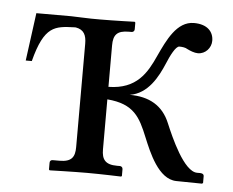

<svg xmlns="http://www.w3.org/2000/svg" viewBox="-40 -488 648 535"><g transform="rotate(5 284.0 -220.0)"><path d="M260 -69V-209C335 -203 353 -167 375 -113C392 -72 421 0 471 1L543 2L546 0V-19C546 -26 539 -27 535 -27H527C490 -27 450 -119 434 -157C414 -206 375 -227 321 -227C372 -235 398 -285 414 -323C423 -345 437 -373 447 -373C455 -373 464 -372 470 -368C478 -364 490 -359 500 -359C521 -359 537 -377 537 -397C537 -422 520 -442 482 -442C434 -442 409 -387 388 -342C366 -293 339 -245 260 -244V-360C260 -389 270 -402 303 -402H311C315 -402 319 -405 319 -410V-429L317 -431C317 -431 260 -429 221 -429C206 -429 186 -429 168 -430L139 -431H42L24 -297H41C67 -398 97 -399 151 -401H155C178 -397 185 -382 185 -358V-69C185 -41 176 -27 142 -27H123C118 -27 115 -24 115 -19V0L117 2C117 2 185 0 221 0C260 0 317 2 317 2L319 0V-19C319 -24 315 -27 311 -27H303C270 -27 260 -41 260 -69Z"/></g></svg>

Font: Libertinus Serif
Style: Regular
Weight: 400
Designer: Philipp H. Poll, Khaled Hosny
Foundry: Caleb Maclennan
Version: Version 7.050;RELEASE